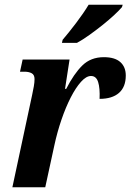

<svg xmlns="http://www.w3.org/2000/svg" viewBox="-20 -786 548 806"><path d="M115 -388Q119 -407 122 -423.5Q125 -440 125 -454Q125 -472 113 -478.5Q101 -485 83 -485H64L75 -536H272L253 -413H258Q290 -476 325.5 -511Q361 -546 416 -546Q462 -546 485 -525.5Q508 -505 508 -469Q508 -421 479.5 -396Q451 -371 398 -371Q400 -416 392 -441.5Q384 -467 362 -467Q342 -467 320 -442.5Q298 -418 277 -377Q256 -336 238 -283.5Q220 -231 208 -175L170 0H32ZM240 -606 243 -619Q268 -648 299.5 -689.5Q331 -731 352 -766H495L492 -756Q481 -743 459.5 -723Q438 -703 410.5 -681Q383 -659 355 -639Q327 -619 303 -606Z"/></svg>

Font: Noto Serif Condensed
Style: Bold Italic
Weight: 700
Width: 3
Italic angle: -12°
Designer: Monotype Design Team
Foundry: Monotype Imaging Inc.
Version: Version 2.014